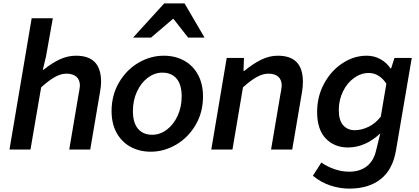

<svg xmlns="http://www.w3.org/2000/svg" viewBox="-20 -883 2472 1134"><path d="M167 -775H292L252 -551L233 -471H237Q287 -511 333.5 -532.5Q380 -554 429 -554Q503 -554 540 -516Q577 -478 577 -399Q577 -373 571 -341L513 0H389L444 -325L448 -346Q452 -370 452 -376Q452 -412 431 -430Q410 -448 372 -448Q340 -448 304 -428Q268 -408 223 -367L160 0H36Z M639 -227Q639 -321 683 -396Q727 -471 798 -512.5Q869 -554 947 -554Q1014 -554 1066.5 -525.5Q1119 -497 1149 -442.5Q1179 -388 1179 -313Q1179 -219 1135 -144.5Q1091 -70 1020 -28.5Q949 13 871 13Q804 13 751.5 -15.5Q699 -44 669 -98Q639 -152 639 -227ZM1053 -313Q1053 -383 1023 -418.5Q993 -454 939 -454Q893 -454 853 -424Q813 -394 789 -342Q765 -290 765 -227Q765 -158 795 -122.5Q825 -87 879 -87Q925 -87 965 -117Q1005 -147 1029 -199Q1053 -251 1053 -313ZM950 -863H1070L1188 -661H1091L1005 -771H1001L872 -661H766Z M1319 -541H1421L1418 -465H1424Q1475 -507 1523 -530.5Q1571 -554 1621 -554Q1695 -554 1732 -516Q1769 -478 1769 -399Q1769 -373 1764 -341L1706 0H1581L1636 -325L1640 -346Q1644 -370 1644 -376Q1644 -412 1623.5 -430Q1603 -448 1565 -448Q1533 -448 1496.5 -428Q1460 -408 1415 -367L1353 0H1228Z M1828 155 1878 77Q1914 102 1956.5 116.5Q1999 131 2042 131Q2106 131 2146.5 99Q2187 67 2201 7L2226 -95Q2137 -12 2035 -12Q1955 -12 1904 -65Q1853 -118 1853 -222Q1853 -313 1894 -389Q1935 -465 2002.5 -509.5Q2070 -554 2146 -554Q2190 -554 2227 -533.5Q2264 -513 2286 -479H2290L2310 -541H2412L2319 4Q2300 118 2229 174.5Q2158 231 2043 231Q1987 231 1931 212.5Q1875 194 1828 155ZM2229 -194 2262 -389Q2219 -452 2158 -452Q2112 -452 2071 -422.5Q2030 -393 2005.5 -342.5Q1981 -292 1981 -233Q1981 -172 2007 -143Q2033 -114 2076 -114Q2115 -114 2156.5 -134Q2198 -154 2229 -194Z"/></svg>

Font: Nebula Sans Semibold
Style: Regular
Weight: 600
Italic angle: -9°
Designer: Paul D. Hunt for Adobe (as Source Sans)
Foundry: Nebula Entertainment & Broadcasting LLC
Version: Version 1.010